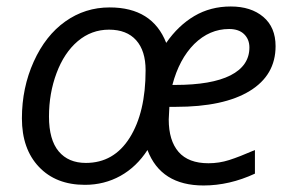

<svg xmlns="http://www.w3.org/2000/svg" viewBox="-20 -565 904 595"><path d="M610.8 9.8Q478.5 9.8 437 -100.1Q403.3 -47.9 353.3 -20Q303.2 7.8 243.2 7.8Q153.3 7.8 100.6 -47.9Q47.9 -103.5 47.9 -198.2Q47.9 -293 84.5 -374Q121.1 -455.1 182.4 -498.5Q243.7 -542 319.8 -542Q452.1 -542 495.1 -432.1Q532.2 -485.8 582.3 -515.4Q632.3 -544.9 695.1 -544.9Q757.8 -544.9 795.9 -512.7Q834 -480.5 834 -421.9Q834 -332 753.7 -283Q673.3 -233.9 524.9 -233.9H504.9L502.9 -194.8Q502.9 -129.4 533.4 -94.2Q564 -59.1 626 -59.1Q659.2 -59.1 690.4 -69.1Q721.7 -79.1 770 -100.1V-26.9Q690.9 9.8 610.8 9.8ZM522.9 -301.8Q635.7 -301.8 694.3 -331.5Q752.9 -361.3 752.9 -418Q752.9 -442.9 736.6 -459Q720.2 -475.1 689.9 -475.1Q629.4 -475.1 582 -428.7Q535.2 -381.8 514.2 -301.8ZM246.1 -60.1Q333 -60.1 382.1 -138.4Q431.2 -216.8 431.2 -347.2Q431.2 -407.7 401.9 -440.4Q372.6 -473.1 317.9 -473.1Q263.2 -473.1 220.9 -437.3Q178.7 -401.4 155.3 -338.6Q131.8 -275.9 131.8 -203.9Q131.8 -131.8 161.9 -95.9Q191.9 -60.1 246.1 -60.1Z"/></svg>

Font: Open Sans Hebrew
Style: Italic
Weight: 400
Italic angle: -12°
Foundry: Ascender Corporation, Yanek Iontef
Version: Version 2.001;PS 002.001;hotconv 1.0.70;makeotf.lib2.5.58329